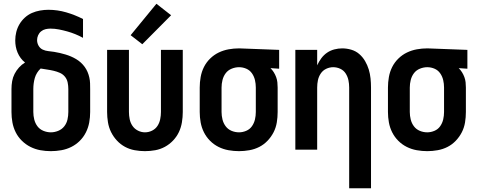

<svg xmlns="http://www.w3.org/2000/svg" viewBox="-20 -795 2540 1020"><path d="M250 8Q278 8 306 3Q334 -2 359 -14.5Q384 -27 404 -47Q424 -67 436.5 -92Q449 -117 454 -144.5Q459 -172 459 -200V-322Q459 -337 458.5 -352.5Q458 -368 454.5 -383.5Q451 -399 445 -413Q439 -427 430 -439.5Q421 -452 409.5 -462.5Q398 -473 384.5 -481Q371 -489 357 -495Q343 -501 328 -505.5Q313 -510 298 -513.5Q283 -517 267.5 -519.5Q252 -522 236.5 -523.5Q221 -525 207 -531.5Q193 -538 185 -552Q177 -566 177 -582Q177 -595 182.5 -607.5Q188 -620 198.5 -628.5Q209 -637 222 -640Q235 -643 248 -643Q271 -643 293.5 -638.5Q316 -634 337.5 -628Q359 -622 380 -613.5Q401 -605 421 -594V-694Q378 -716 331.5 -729.5Q285 -743 237 -743Q215 -743 192.5 -739Q170 -735 149.5 -726Q129 -717 112 -701.5Q95 -686 83.5 -666.5Q72 -647 66.5 -625Q61 -603 61 -580Q61 -563 64 -547Q67 -531 73.5 -515.5Q80 -500 90 -486.5Q100 -473 113 -463Q95 -452 81 -436.5Q67 -421 57.5 -402.5Q48 -384 44.5 -363.5Q41 -343 41 -322V-200Q41 -172 46 -144.5Q51 -117 63.5 -92Q76 -67 96.5 -47Q117 -27 142 -14.5Q167 -2 194.5 3Q222 8 250 8ZM250 -92Q230 -92 210.5 -100Q191 -108 179 -124Q167 -140 162 -160Q157 -180 157 -200V-322Q157 -337 159 -352Q161 -367 165 -381Q169 -395 177 -408Q185 -421 196 -431Q213 -428 230.5 -425.5Q248 -423 265 -419Q282 -415 298 -408Q314 -401 325 -387.5Q336 -374 339.5 -356.5Q343 -339 343 -322V-200Q343 -180 338.5 -160Q334 -140 321.5 -124Q309 -108 289.5 -100Q270 -92 250 -92Z M750 8Q778 8 805 3Q832 -2 856 -15Q880 -28 899.5 -48.5Q919 -69 930.5 -93.5Q942 -118 946.5 -145.5Q951 -173 951 -200V-530H835V-200Q835 -181 831 -161.5Q827 -142 816.5 -126Q806 -110 788 -101Q770 -92 750 -92Q731 -92 713 -101Q695 -110 684 -126Q673 -142 669 -161.5Q665 -181 665 -200V-530H549V-200Q549 -173 553.5 -145.5Q558 -118 570 -93.5Q582 -69 601 -48.5Q620 -28 644 -15Q668 -2 695.5 3Q723 8 750 8ZM736 -560 889 -714 811 -775 674 -608Z M1250 8Q1277 8 1305 3Q1333 -2 1357.5 -14.5Q1382 -27 1401.5 -47.5Q1421 -68 1433.5 -92.5Q1446 -117 1450.5 -144.5Q1455 -172 1455 -200V-330Q1455 -344 1453.5 -358Q1452 -372 1447 -385.5Q1442 -399 1434.5 -411Q1427 -423 1417 -433L1463 -430V-530L1251 -538H1250Q1222 -538 1194.5 -533Q1167 -528 1142 -516Q1117 -504 1096.5 -484Q1076 -464 1063.5 -439Q1051 -414 1046 -386Q1041 -358 1041 -330V-200Q1041 -172 1046 -144.5Q1051 -117 1063.5 -92Q1076 -67 1096 -47Q1116 -27 1141 -14.5Q1166 -2 1194 3Q1222 8 1250 8ZM1250 -92Q1229 -92 1210 -100Q1191 -108 1179 -124Q1167 -140 1162 -160Q1157 -180 1157 -200V-330Q1157 -350 1162 -370Q1167 -390 1179 -406Q1191 -422 1210.5 -430Q1230 -438 1250 -438Q1270 -438 1288.5 -430Q1307 -422 1318.5 -405.5Q1330 -389 1334.5 -369.5Q1339 -350 1339 -330V-200Q1339 -180 1334.5 -160.5Q1330 -141 1318.5 -124.5Q1307 -108 1288 -100Q1269 -92 1250 -92Z M1835 205H1951V-330Q1951 -354 1948.5 -378.5Q1946 -403 1939 -426Q1932 -449 1919.5 -470.5Q1907 -492 1888.5 -508Q1870 -524 1846 -531Q1822 -538 1798 -538Q1777 -538 1756 -532.5Q1735 -527 1717.5 -515Q1700 -503 1687 -485.5Q1674 -468 1665 -448V-530H1549V0H1665V-330Q1665 -350 1669 -369Q1673 -388 1684 -404.5Q1695 -421 1713 -429.5Q1731 -438 1750 -438Q1770 -438 1788 -429.5Q1806 -421 1816.5 -404.5Q1827 -388 1831 -369Q1835 -350 1835 -330Z M2250 8Q2277 8 2305 3Q2333 -2 2357.5 -14.5Q2382 -27 2401.5 -47.5Q2421 -68 2433.5 -92.5Q2446 -117 2450.5 -144.5Q2455 -172 2455 -200V-330Q2455 -344 2453.5 -358Q2452 -372 2447 -385.5Q2442 -399 2434.5 -411Q2427 -423 2417 -433L2463 -430V-530L2251 -538H2250Q2222 -538 2194.5 -533Q2167 -528 2142 -516Q2117 -504 2096.5 -484Q2076 -464 2063.5 -439Q2051 -414 2046 -386Q2041 -358 2041 -330V-200Q2041 -172 2046 -144.5Q2051 -117 2063.5 -92Q2076 -67 2096 -47Q2116 -27 2141 -14.5Q2166 -2 2194 3Q2222 8 2250 8ZM2250 -92Q2229 -92 2210 -100Q2191 -108 2179 -124Q2167 -140 2162 -160Q2157 -180 2157 -200V-330Q2157 -350 2162 -370Q2167 -390 2179 -406Q2191 -422 2210.5 -430Q2230 -438 2250 -438Q2270 -438 2288.5 -430Q2307 -422 2318.5 -405.5Q2330 -389 2334.5 -369.5Q2339 -350 2339 -330V-200Q2339 -180 2334.5 -160.5Q2330 -141 2318.5 -124.5Q2307 -108 2288 -100Q2269 -92 2250 -92Z"/></svg>

Font: Iosevka SS09
Style: Bold
Weight: 700
Monospace: yes
Designer: Belleve Invis
Foundry: Belleve Invis
Version: Version 5.2.1; ttfautohint (v1.8.3)